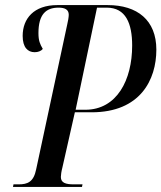

<svg xmlns="http://www.w3.org/2000/svg" viewBox="-20 -734 634 754"><path d="M31 0H302L304 -10H270C238 -10 219 -16 219 -39C219 -46 221 -61 225 -76L274 -293H340C531 -293 594 -421 594 -539C594 -655 519 -714 403 -714H205C113 -714 69 -661 69 -593C69 -548 89 -529 116 -529C129 -529 141 -533 148 -542C137 -561 131 -574 131 -604C131 -677 160 -704 210 -704C234 -704 250 -697 250 -676C250 -667 247 -650 244 -638L122 -69C112 -19 88 -10 53 -10H33ZM315 -303H277L361 -704H399C474 -704 499 -642 499 -555C499 -420 439 -303 315 -303Z"/></svg>

Font: Noto Serif Display ExtraCondensed Medium
Style: Italic
Weight: 500
Width: 2
Italic angle: -12°
Designer: Monotype Design Team
Foundry: Monotype Imaging Inc.
Version: Version 2.009